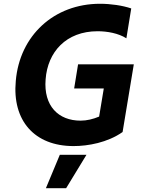

<svg xmlns="http://www.w3.org/2000/svg" viewBox="-20 -757 767 1008"><path d="M389.9 -419.4 369.3 -292.6H524.9L500.4 -144.9C467.7 -131.4 436.4 -123.6 402.7 -123.6C286.9 -123.6 208.1 -200.6 219.5 -340.2C229.8 -484 327.1 -593 492.5 -593C543 -593 601.9 -582.4 643.5 -555.8L669 -712.7C622.9 -728.3 561.1 -737.2 505.3 -737.2C262.8 -737.2 83.1 -569.6 62.9 -332.4C43.3 -123.9 160.9 9.9 366.1 9.9C441.8 9.9 544.4 -8.2 623.6 -63.9L682.5 -419.4ZM220.9 231.2H327.1L433.9 55.8H294Z"/></svg>

Font: TID UI
Style: Bold Italic
Weight: 700
Italic angle: -9.39999°
Designer: The TID Project Authors
Foundry: Bakken & Bæck
Version: Version 1.001;hotconv 1.0.109;makeotfexe 2.5.65596